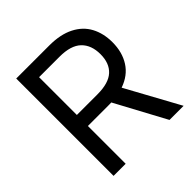

<svg xmlns="http://www.w3.org/2000/svg" viewBox="-189 -847 986 986"><g transform="rotate(-45 304.0 -353.5)"><path d="M78.1 -707H318.4Q398.9 -707 453.1 -679.4Q507.3 -651.9 533.4 -602.8Q559.6 -553.7 559.6 -489.3Q559.6 -417.5 526.6 -365.7Q493.7 -314 427.7 -291L586.9 0H484.4L336.4 -274.9L319.3 -274.4H166V0H78.1ZM315.4 -354.5Q397 -354.5 434.8 -389.2Q472.7 -423.8 472.7 -489.3Q472.7 -555.7 434.6 -592.3Q396.5 -628.9 314.5 -628.9H166V-354.5Z"/></g></svg>

Font: Pretendard Std
Style: Regular
Weight: 400
Designer: Base glyphs from Inter by Rasmus Andersson; Hangeul glyphs from Noto Sans CJK(Source Han Sans) by Jang Soo-young and Kan
Foundry: Kil Hyung-jin
Version: Version 1.309